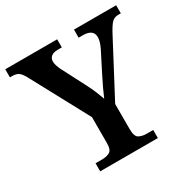

<svg xmlns="http://www.w3.org/2000/svg" viewBox="-163 -862 994 1009"><g transform="rotate(-30 334.5 -357.0)"><path d="M162 0V-49H201Q228 -49 247.5 -59Q267 -69 267 -112V-268L82 -612Q67 -641 53 -653Q39 -665 11 -665H-2V-714H313V-665H290Q261 -665 248 -653.5Q235 -642 235 -624Q235 -611 240 -596.5Q245 -582 251 -570L325 -427Q341 -396 352 -369.5Q363 -343 371 -320Q381 -344 395.5 -375Q410 -406 427 -439L487 -557Q497 -578 500.5 -593Q504 -608 504 -617Q504 -665 440 -665H415V-714H671V-665H655Q631 -665 615.5 -649Q600 -633 576 -587L407 -267V-115Q407 -70 426 -59.5Q445 -49 472 -49H512V0Z"/></g></svg>

Font: Noto Naskh Arabic UI Semi
Style: Bold
Weight: 700
Designer: Monotype Design Team, David Williams, Mohamad Dakak and Nizar Qandah
Foundry: Monotype Imaging Inc.
Version: Version 2.014; ttfautohint (v1.8.4.7-5d5b)